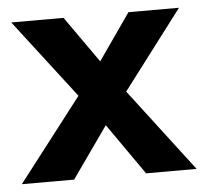

<svg xmlns="http://www.w3.org/2000/svg" viewBox="-41 -502 580 545"><g transform="rotate(-5 249.0 -230.0)"><path d="M488 -460 318 -236 498 0H354L252 -146L149 0H0L182 -236L10 -460H159L252 -328L344 -460Z"/></g></svg>

Font: Venryn Sans SemiBold
Style: Regular
Weight: 600
Designer: Owen Earl, indestructible type* (font) & Cristiano Sobral (main changes)
Version: Version 3.60;October 28, 2020;FontCreator 13.0.0.2681 64-bit